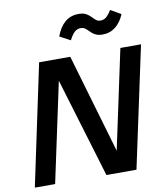

<svg xmlns="http://www.w3.org/2000/svg" viewBox="-99 -1019 953 1100"><g transform="rotate(-10 377.5 -468.5)"><path d="M13.7 0 162.6 -703.1H343.8L530.8 -64L498.5 -62L635.3 -703.1H755.4L605 0H430.2L236.3 -643.1L269.5 -645L131.8 0ZM548.8 -796.4Q523.4 -796.4 507.3 -804.9Q491.2 -813.5 480.2 -825.2Q469.2 -836.9 458 -845.7Q446.8 -854.5 430.2 -854.5Q409.2 -854.5 393.8 -839.6Q378.4 -824.7 363.8 -795.4L301.8 -828.6Q320.8 -880.9 353.3 -908.7Q385.7 -936.5 432.6 -936.5Q460 -936.5 476.1 -927.5Q492.2 -918.5 502.9 -907Q513.7 -895.5 524.4 -886.5Q535.2 -877.4 551.3 -877.4Q570.8 -877.4 585.4 -890.1Q600.1 -902.8 614.7 -927.7L675.3 -893.1Q656.7 -847.7 624.5 -822Q592.3 -796.4 548.8 -796.4Z"/></g></svg>

Font: Schibsted Grotesk SemiBold
Style: Italic
Weight: 600
Italic angle: -12°
Designer: Bakken & Baeck AS, Henrik Kongsvoll
Foundry: Schibsted ASA
Version: Version 1.100;gftools[0.9.25]